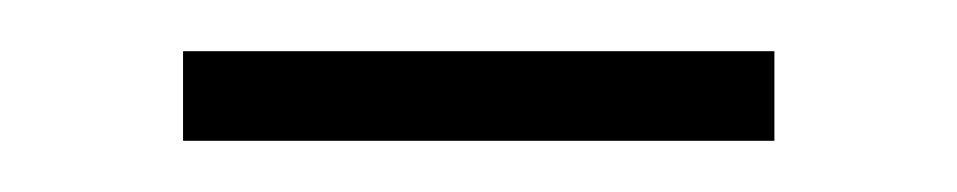

<svg xmlns="http://www.w3.org/2000/svg" viewBox="-20 -319 374 75"><path d="M51.5 -264V-299H282.5V-264Z"/></svg>

Font: Imbue 10pt Medium
Style: Regular
Weight: 500
Designer: Tyler Finck
Foundry: Etcetera Type Company
Version: Version 1.102; ttfautohint (v1.8.3)